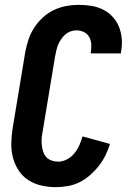

<svg xmlns="http://www.w3.org/2000/svg" viewBox="-20 -763 540 791"><path d="M211 8Q180 8 151 1.5Q122 -5 97.5 -20.5Q73 -36 57 -60.5Q41 -85 33.5 -113Q26 -141 26.5 -172Q27 -203 32 -234L84 -548Q89 -574 97 -599Q105 -624 120 -647.5Q135 -671 155.5 -690Q176 -709 200.5 -721Q225 -733 251.5 -738Q278 -743 303 -743Q330 -743 355.5 -739Q381 -735 403.5 -724Q426 -713 443 -695Q460 -677 469.5 -654Q479 -631 481.5 -605Q484 -579 479 -553L478 -543H354V-548Q357 -564 356 -580.5Q355 -597 347.5 -610.5Q340 -624 325.5 -631Q311 -638 294 -638Q282 -638 270 -633.5Q258 -629 248.5 -620.5Q239 -612 231.5 -601Q224 -590 219.5 -578.5Q215 -567 212 -555Q209 -543 207 -531L155 -217Q152 -203 151.5 -189Q151 -175 152.5 -162Q154 -149 158.5 -136.5Q163 -124 171.5 -115Q180 -106 193 -101.5Q206 -97 220 -97Q238 -97 256 -106.5Q274 -116 286.5 -131.5Q299 -147 307 -165Q315 -183 320 -201L433 -170Q426 -146 414.5 -123Q403 -100 387 -79.5Q371 -59 351 -41.5Q331 -24 308 -12.5Q285 -1 260 3.5Q235 8 211 8Z"/></svg>

Font: Iosevka Term Curly Extrabold
Style: Italic
Weight: 800
Italic angle: -9°
Designer: Belleve Invis
Foundry: Belleve Invis
Version: Version 32.3.0